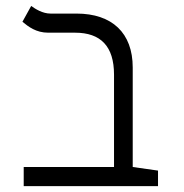

<svg xmlns="http://www.w3.org/2000/svg" viewBox="-20 -632 626 652"><path d="M516.6 -52.7 430.7 -64.9V-402.8C430.7 -520 360.8 -585.9 239.7 -585.9H151.4C125 -585.9 100.6 -601.1 85.9 -611.8L56.2 -558.1C76.2 -541.5 102.5 -521 143.6 -521H234.9C321.8 -521 367.2 -475.1 367.2 -378.4V-64.9H60.5V0H516.6Z"/></svg>

Font: Cascadia Mono Light
Style: Regular
Weight: 300
Monospace: yes
Designer: Aaron Bell
Foundry: Saja Typeworks
Version: Version 2404.023